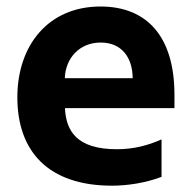

<svg xmlns="http://www.w3.org/2000/svg" viewBox="-20 -573 599 602"><path d="M527 -275.6C527 -460.9 438.6 -552.6 295.1 -552.6C130.7 -552.6 34.4 -430 34.4 -267.8C34.4 -98.7 131 9.2 331.3 9.2C378.6 9.2 436.4 0.7 486.5 -18.5V-136C443.2 -116.5 397.4 -105.1 346.9 -105.1C219.8 -105.1 187.1 -163 183.6 -234H527ZM183.2 -327.8C185.4 -389.9 228.3 -439.6 295.8 -439.6C361.5 -439.6 395.6 -392.8 396 -327.8Z"/></svg>

Font: TID UI
Style: Bold
Weight: 700
Designer: The TID Project Authors
Foundry: Bakken & Bæck
Version: Version 1.001;hotconv 1.0.109;makeotfexe 2.5.65596